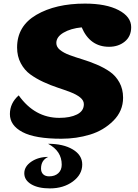

<svg xmlns="http://www.w3.org/2000/svg" viewBox="-20 -746 769 1067"><path d="M321 25Q175 25 105 -12Q35 -49 35 -112Q35 -173 84 -216Q173 -91 310 -91Q370 -91 408 -110Q446 -129 446 -167Q446 -188 425.5 -204.5Q405 -221 372.5 -233.5Q340 -246 300.5 -259Q261 -272 221 -290.5Q181 -309 148.5 -332.5Q116 -356 95.5 -394.5Q75 -433 75 -482Q75 -601 182 -663.5Q289 -726 452 -726Q570 -726 639.5 -689.5Q709 -653 709 -595Q709 -544 673.5 -515Q638 -486 586 -486Q480 -486 434 -594Q373 -588 333 -564.5Q293 -541 293 -507Q293 -485 313.5 -468.5Q334 -452 366.5 -440Q399 -428 438.5 -416Q478 -404 518 -387Q558 -370 590.5 -347.5Q623 -325 643.5 -288Q664 -251 664 -203Q664 -129 610 -75Q556 -21 480.5 2Q405 25 321 25ZM257 301Q192 301 153.5 278Q115 255 115 217Q115 179 154 152.5Q193 126 248 126Q208 144 208 191Q208 211 220 222.5Q232 234 253 234Q285 234 304 216.5Q323 199 323 169Q323 93 247 53Q332 53 384.5 84.5Q437 116 437 168Q437 224 385 262.5Q333 301 257 301Z"/></svg>

Font: Lemonada
Style: Bold
Weight: 700
Designer: Mohamed Gaber (Arabic), Eduardo Tunni (Latin)
Foundry: Kief Type Foundry
Version: Version 4.004